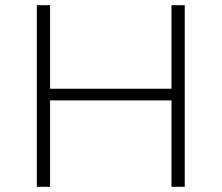

<svg xmlns="http://www.w3.org/2000/svg" viewBox="-20 -720 854 740"><path d="M641 0V-333H173V0H122V-700H173V-378H641V-700H692V0Z"/></svg>

Font: Montserrat Light
Style: Regular
Weight: 300
Designer: Julieta Ulanovsky
Foundry: Julieta Ulanovsky
Version: Version 9.000; ttfautohint (v1.8.4.7-5d5b)